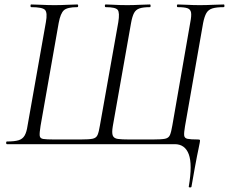

<svg xmlns="http://www.w3.org/2000/svg" viewBox="-20 -645 1024 859"><path d="M761.8 0H11.2Q7.4 0 7.4 -6Q7.4 -12 11.2 -12Q45.2 -12 63.3 -17.6Q81.4 -23.2 90.3 -38.8Q99.2 -54.4 103.2 -82.4L185.2 -545.4Q193.2 -588.6 181.2 -600.8Q169.2 -613 119.6 -613Q116.4 -613 116.4 -619Q116.4 -625 119.6 -625Q140.4 -625 167.4 -623.5Q194.4 -622 223.8 -622Q254 -622 280.7 -623.5Q307.4 -625 325.8 -625Q329.8 -625 329.8 -619Q329.8 -613 325.8 -613Q281.6 -613 266.1 -599.3Q250.6 -585.6 242.6 -542.4L161.4 -81.6Q156.4 -50.6 157.6 -38.2Q158.8 -25.8 172.9 -23.4Q187 -21 221 -21H341.2Q378 -21 394.3 -24.3Q410.6 -27.6 416.5 -41.2Q422.4 -54.8 427.2 -84.6L509.2 -545.4Q516.2 -588.6 506.6 -600.8Q497 -613 453 -613Q449 -613 449 -619Q449 -625 453 -625Q465.8 -625 481.8 -624Q497.8 -623 515.6 -622.5Q533.4 -622 549 -622Q577.6 -622 604.2 -623.5Q630.8 -625 650.8 -625Q653.8 -625 653.8 -619Q653.8 -613 650.8 -613Q620.8 -613 604.2 -607.4Q587.6 -601.8 579.6 -586.6Q571.6 -571.4 566.4 -542.4L484.6 -80Q479.6 -50.6 484.7 -38.2Q489.8 -25.8 507.6 -23.4Q525.4 -21 557 -21H664.4Q702 -21 718.3 -24.2Q734.6 -27.4 740.4 -41Q746.2 -54.6 751.2 -84.6L831.4 -545.4Q837.2 -574.4 834.8 -588.8Q832.4 -603.2 818.9 -608.1Q805.4 -613 775.4 -613Q771.4 -613 771.4 -619Q771.4 -625 775.4 -625Q794.2 -625 819.3 -623.5Q844.4 -622 873.2 -622Q903.8 -622 932.2 -623.5Q960.6 -625 981.2 -625Q984.2 -625 984.2 -619Q984.2 -613 981.2 -613Q948.6 -613 930.4 -607.4Q912.2 -601.8 903.4 -586.6Q894.6 -571.4 888.8 -542.4L807.6 -79.4Q802.8 -51.6 804 -39.2Q805.2 -26.8 819.1 -23.9Q833 -21 865 -21Q873.2 -21 874.4 -18.9Q875.6 -16.8 873.6 -6.4Q871.4 6.4 868.4 19.8Q865.4 33.2 861.4 53.6Q857.4 74 851.4 106.8Q845.4 139.6 836.4 191.4Q835.4 193.8 829.5 193.6Q823.6 193.4 824.6 189.6Q841.4 90.2 824.5 45.1Q807.6 0 761.8 0Z"/></svg>

Font: Cormorant Light
Style: Italic
Weight: 300
Italic angle: -10°
Designer: Christian Thalmann (Catharsis Fonts)
Foundry: Catharsis Fonts
Version: Version 4.000